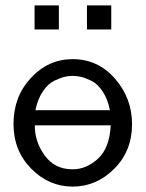

<svg xmlns="http://www.w3.org/2000/svg" viewBox="-20 -680 540 711"><path d="M30 -221Q30 -322 94.5 -391.5Q159 -461 249 -461Q343 -461 406 -388.5Q469 -316 469 -220Q469 -121 403 -55Q337 11 249 11Q161 11 95.5 -55.5Q30 -122 30 -221ZM109 -216Q108 -157 145 -105Q182 -53 249 -53Q300 -53 343 -92.5Q386 -132 390 -216ZM111 -272H387Q379 -313 360 -341.5Q341 -370 318 -381Q295 -392 279.5 -395.5Q264 -399 249 -399Q234 -399 219 -395.5Q204 -392 181 -381Q158 -370 139 -342Q120 -314 111 -272ZM302 -571V-660H392V-571ZM108 -571V-660H198V-571Z"/></svg>

Font: CMU Sans Serif
Style: Medium
Weight: 500
Version: Version 0.7.0